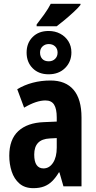

<svg xmlns="http://www.w3.org/2000/svg" viewBox="-20 -981 504 1011"><path d="M246.1 -557.1Q325.7 -557.1 367.4 -508.1Q409.2 -459 409.2 -361.8V0H314L293 -73.2H290Q273.4 -45.4 254.6 -26.9Q235.8 -8.3 211.9 0.7Q188 9.8 155.8 9.8Q110.4 9.8 82.3 -14.6Q54.2 -39.1 41.5 -78.1Q28.8 -117.2 28.8 -161.1Q28.8 -246.6 76.2 -290.5Q123.5 -334.5 210.9 -337.9L278.8 -340.8V-362.8Q278.8 -407.7 264.9 -429.9Q251 -452.1 219.2 -452.1Q195.8 -452.1 168 -442.9Q140.1 -433.6 106.9 -414.1L70.8 -511.2Q107.9 -533.7 152.3 -545.4Q196.8 -557.1 246.1 -557.1ZM278.8 -253.9 242.2 -252Q200.7 -250 180.4 -228.8Q160.2 -207.5 160.2 -167Q160.2 -130.4 172.6 -112.3Q185.1 -94.2 209 -94.2Q239.7 -94.2 259.3 -124Q278.8 -153.8 278.8 -204.1ZM236.8 -749Q217.3 -749 204.1 -736.6Q190.9 -724.1 190.9 -704.1Q190.9 -683.6 202.6 -670.9Q214.4 -658.2 236.8 -658.2Q256.8 -658.2 270 -670.9Q283.2 -683.6 283.2 -704.1Q283.2 -724.1 270.3 -736.6Q257.3 -749 236.8 -749ZM235.8 -817.9Q270 -817.9 297.1 -803.5Q324.2 -789.1 340.1 -763.7Q356 -738.3 356 -705.1Q356 -655.8 322.8 -622.8Q289.6 -589.8 235.8 -589.8Q183.6 -589.8 151.9 -621.8Q120.1 -653.8 120.1 -704.1Q120.1 -754.4 151.9 -786.1Q183.6 -817.9 235.8 -817.9ZM403.8 -960.9V-955.1Q391.6 -939.5 366.9 -916.7Q342.3 -894 317.4 -873.5Q292.5 -853 278.8 -842.8H172.9V-852.1Q198.7 -885.7 212.2 -904.5Q225.6 -923.3 232.9 -935.5Q240.2 -947.8 247.1 -960.9Z"/></svg>

Font: Open Sans Condensed
Style: Regular
Weight: 400
Width: 3
Designer: Monotype Design Team
Foundry: Monotype Imaging Inc.
Version: Version 3.000